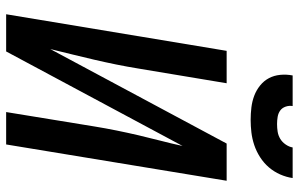

<svg xmlns="http://www.w3.org/2000/svg" viewBox="-198 -798 995 640"><g transform="rotate(90 300.0 -477.5)"><path d="M27 0 149 -735H257L208 -441Q202 -404 194.5 -367Q187 -330 178.5 -293.5Q170 -257 161 -220.5Q152 -184 143 -147L458 -735H582L461 0H353L401 -294Q407 -331 414.5 -368Q422 -405 430.5 -441.5Q439 -478 448.5 -514.5Q458 -551 466 -588L151 0ZM379 -815Q358 -815 337.5 -817.5Q317 -820 298.5 -827Q280 -834 264.5 -846.5Q249 -859 240 -876Q231 -893 229 -913.5Q227 -934 231 -955H333Q331 -943 335 -931.5Q339 -920 348 -913.5Q357 -907 369 -905Q381 -903 393 -903Q406 -903 418.5 -905Q431 -907 442 -913.5Q453 -920 461 -931.5Q469 -943 471 -955H573Q570 -934 561 -913.5Q552 -893 537.5 -876Q523 -859 503.5 -846.5Q484 -834 463 -827Q442 -820 421 -817.5Q400 -815 379 -815Z"/></g></svg>

Font: Iosevka Curly SmBdExObl
Style: Regular
Weight: 600
Width: 7
Italic angle: -9°
Monospace: yes
Designer: Belleve Invis
Foundry: Belleve Invis
Version: Version 11.1.0; ttfautohint (v1.8.3)